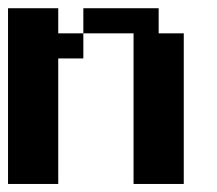

<svg xmlns="http://www.w3.org/2000/svg" viewBox="-20 -458 540 478"><path d="M0 -437.5H125V-375H187.5V-437.5H375V-375H437.5V0H312.5V-375H187.5V-312.5H125V0H0Z"/></svg>

Font: NeoDunggeunmo Pro
Style: Regular
Weight: 400
Version: Version 1.020